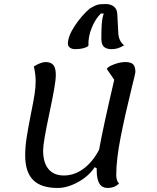

<svg xmlns="http://www.w3.org/2000/svg" viewBox="-20 -908 777 953"><path d="M571 3Q548 25 515 25Q487 25 473.5 3.5Q460 -18 460 -63V-73L450 -78Q420 -33 367 -4Q314 25 266 25Q184 25 144.5 -14.5Q105 -54 105 -137Q105 -179 112.5 -227Q120 -275 133 -340Q146 -404 151.5 -439.5Q157 -475 157 -505Q157 -540 148 -578Q163 -588 179 -594Q195 -600 206 -600Q233 -600 245 -585Q257 -570 257 -537Q257 -512 249 -466.5Q241 -421 225 -345Q194 -200 194 -162Q194 -101 220.5 -69Q247 -37 297 -37Q349 -37 394.5 -70.5Q440 -104 472 -165Q490 -268 547 -512L510 -566Q517 -578 547 -589Q577 -600 602 -600Q629 -600 640.5 -589Q652 -578 652 -550Q652 -545 635 -477Q602 -344 579.5 -230.5Q557 -117 557 -40Q557 -9 571 3ZM504 -888Q528 -888 544 -876.5Q560 -865 562 -841L567 -748Q568 -705 596 -683Q579 -673 565 -668.5Q551 -664 534 -664Q509 -664 496 -675.5Q483 -687 483 -717Q483 -760 485 -788.5Q487 -817 495 -841H481Q455 -817 436 -771.5Q417 -726 419 -682Q416 -675 396.5 -669.5Q377 -664 354 -664Q337 -664 327 -671.5Q317 -679 317 -691Q317 -728 351 -779.5Q385 -831 426 -866Q448 -879 461 -883.5Q474 -888 504 -888Z"/></svg>

Font: Lemonada Light
Style: Regular
Weight: 300
Designer: Mohamed Gaber (Arabic) Eduardo Tunni (Latin)
Foundry: Kief Type Foundry
Version: Version 3.006